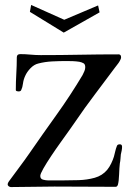

<svg xmlns="http://www.w3.org/2000/svg" viewBox="-20 -757 520 777"><path d="M474 -163Q474 -156 472.5 -148Q471 -140 469 -132Q468 -123 467.5 -114Q467 -105 465 -96Q463 -79 462 -51Q461 -23 457 -9Q454 -1 448 -1Q386 -1 324 -1.5Q262 -2 200 -2Q156 -2 112 -1Q68 0 24 0Q20 0 15.5 -3Q11 -6 11 -11Q11 -16 16 -23Q37 -52 58.5 -80.5Q80 -109 100 -138Q154 -216 209.5 -293.5Q265 -371 314 -453Q318 -461 321.5 -469Q325 -477 325 -485Q325 -497 318 -501Q311 -505 301 -507Q288 -509 275 -509.5Q262 -510 249 -510Q221 -510 191.5 -508.5Q162 -507 135 -500Q118 -496 103.5 -481Q89 -466 82 -450Q75 -435 73 -419Q71 -403 66 -393Q64 -387 55 -387Q53 -387 48.5 -388Q44 -389 44 -393Q44 -426 46 -459Q48 -492 48 -525Q48 -538 62 -538Q82 -538 103 -536Q124 -534 145 -534Q224 -534 302.5 -535.5Q381 -537 460 -537Q470 -537 470 -525Q470 -521 468 -517Q466 -513 464 -509Q460 -502 455 -496Q450 -490 445 -483Q405 -429 364 -375Q323 -321 285 -265Q279 -256 263 -233.5Q247 -211 226.5 -182.5Q206 -154 187 -125.5Q168 -97 155.5 -75Q143 -53 143 -45Q143 -33 154 -30Q165 -27 174 -27Q190 -27 205.5 -27Q221 -27 236 -27Q265 -27 298.5 -28Q332 -29 363 -37.5Q394 -46 414 -70Q423 -81 430 -95.5Q437 -110 441 -123Q444 -134 446.5 -145Q449 -156 453 -166Q455 -173 465 -173Q474 -173 474 -163ZM383 -707 238 -625 101 -709 106 -737 240 -677 377 -735Z"/></svg>

Font: Kaisei Opti
Style: Regular
Weight: 400
Designer: Font-Kai, 金井和夫
Foundry: KAZUO KANAI
Version: Version 5.003